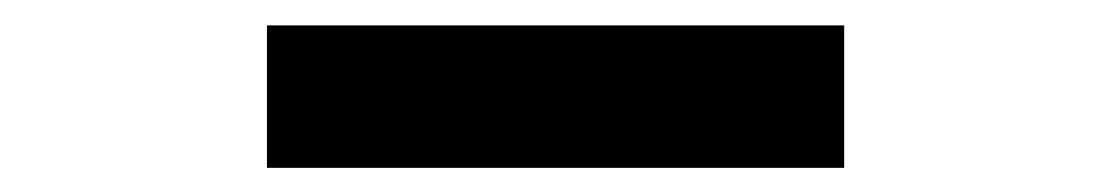

<svg xmlns="http://www.w3.org/2000/svg" viewBox="-20 -382 897 155"><path d="M195.5 -246.5V-361.5H661.5V-246.5Z"/></svg>

Font: Trispace SemiExpanded SemiBold
Style: Regular
Weight: 600
Width: 6
Designer: Tyler Finck
Foundry: Etcetera Type Company
Version: Version 1.210; ttfautohint (v1.8.3)